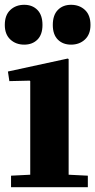

<svg xmlns="http://www.w3.org/2000/svg" viewBox="-35 -780 397 800"><path d="M247 -536 251 -534V-52L331 -48V0H11V-48L91 -52V-442L89 -444L4 -442L-2 -482ZM-15 -676Q-15 -717 8 -738.5Q31 -760 66 -760Q100 -760 121 -738.5Q142 -717 142 -676Q142 -636 121 -615Q100 -594 66 -594Q31 -594 8 -615.5Q-15 -637 -15 -676ZM261 -760Q296 -760 319 -738.5Q342 -717 342 -676Q342 -637 319 -615.5Q296 -594 261 -594Q227 -594 206 -615Q185 -636 185 -676Q185 -717 206 -738.5Q227 -760 261 -760Z"/></svg>

Font: Minipax
Style: Bold
Weight: 700
Designer: Raphaël Ronot, Igor Stepanchenko (Cyrillic)
Foundry: steppetype
Version: Version 1.002